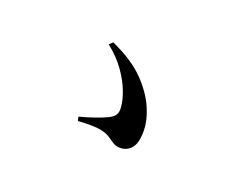

<svg xmlns="http://www.w3.org/2000/svg" viewBox="-66 -818 1133 922"><g transform="rotate(30 500.0 -357.0)"><path d="M385.3 -176.4Q421.3 -192.6 457.2 -212.7Q493 -232.8 514.9 -248.7Q533.6 -262.3 540.1 -278Q546.6 -293.7 539.8 -318.6Q531 -352.8 506 -394.2Q481 -435.5 439.5 -476.5Q398 -517.5 338.1 -549.7L352.1 -568.9Q473.2 -539 547.2 -483Q621.2 -426.9 657.4 -361.7Q677.8 -327.2 686.7 -294.1Q695.7 -261.1 695.7 -229.1Q695.7 -199.1 684 -180.5Q672.3 -162 655.1 -153.6Q637.9 -145.2 620.9 -145.2Q603.6 -145.2 588.4 -152.7Q573.3 -160.2 554.2 -167.7Q535 -175.2 504.8 -175.2Q486.6 -175.2 459 -170.7Q431.3 -166.2 393.6 -157Z"/></g></svg>

Font: Noto Serif KR
Style: Regular
Weight: 200
Designer: Ryoko NISHIZUKA 西塚涼子 (kana & ideographs); Frank Grießhammer (Latin, Greek & Cyrillic); Wenlong ZHANG 张文龙 (bopomofo); San
Foundry: Adobe
Version: Version 2.001;hotconv 1.1.0;makeotfexe 2.6.0